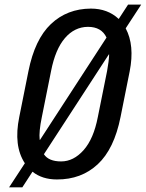

<svg xmlns="http://www.w3.org/2000/svg" viewBox="-20 -758 624 822"><path d="M398.9 -257.3 438.5 -454.1Q446.3 -496.1 447.3 -524.9H445.8L168 -97.7Q188.5 -66.9 241.7 -66.9Q294.9 -66.9 337.9 -115.2Q380.9 -163.6 398.9 -257.3ZM436 -597.2Q414.6 -643.1 356.4 -643.1Q298.8 -642.6 257.8 -594.7Q216.8 -546.9 198.7 -454.1L159.2 -257.3Q146 -194.3 149.9 -159.7L151.4 -159.2ZM369.1 -721.2Q440.9 -721.2 488.3 -676.8L528.3 -738.3H584.5L518.1 -636.7Q557.1 -564 535.2 -452.6L496.1 -257.3Q468.8 -120.1 398.4 -54.7Q328.1 10.7 223.6 10.3Q160.6 10.3 119.1 -22.9L75.7 43.9H19L86.4 -59.1Q37.1 -133.8 62.5 -257.3L101.6 -452.6Q128.9 -589.8 198.2 -655.3Q267.6 -720.7 369.1 -721.2Z"/></svg>

Font: RobotoCondensed-Italic
Style: Italic
Weight: 400
Designer: Google
Version: Version 1.200311; 2013